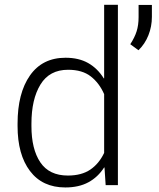

<svg xmlns="http://www.w3.org/2000/svg" viewBox="-20 -782 670 811"><path d="M54.2 -259.8Q54.2 -388.7 106.7 -463.4Q159.2 -538.1 256.8 -538.1Q313 -538.1 352.5 -515.6Q392.1 -493.2 418.5 -450.7L419.9 -451.2V-761.7H478V0H426.3L421.4 -74.2L419.9 -74.7Q393.6 -33.7 353.3 -12Q313 9.8 255.9 9.8Q159.2 9.8 106.7 -59.6Q54.2 -128.9 54.2 -249.5ZM112.8 -249.5Q112.8 -151.9 150.4 -96.2Q188 -40.5 266.6 -40.5Q324.7 -40.5 361.6 -65.7Q398.4 -90.8 419.9 -136.2V-384.3Q399.4 -431.2 363.5 -459.2Q327.6 -487.3 267.6 -487.3Q189 -487.3 150.9 -425Q112.8 -362.8 112.8 -259.8ZM621.6 -710.9Q621.6 -669.9 606.9 -633.1Q592.3 -596.2 564.9 -569.8L530.3 -595.2Q548.8 -623.5 557.1 -649.7Q565.4 -675.8 565.4 -710V-761.2H621.6Z"/></svg>

Font: Franko
Style: Light
Weight: 300
Designer: Google
Version: Version 1.200310; 2013